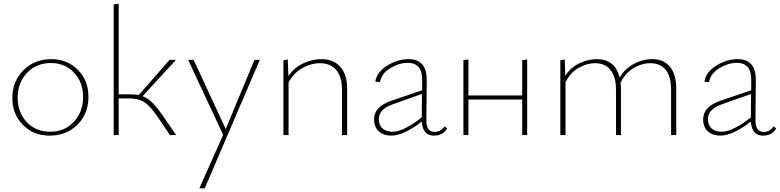

<svg xmlns="http://www.w3.org/2000/svg" viewBox="-20 -733 4233 1042"><path d="M249 3Q162 3 104.5 -55Q47 -113 47 -201Q47 -292 107 -352Q167 -412 259 -412Q345 -412 402.5 -354Q460 -296 460 -208Q460 -116 400.5 -56.5Q341 3 249 3ZM252 -18Q331 -18 381 -72Q431 -126 431 -206Q431 -287 381.5 -339Q332 -391 256 -391Q177 -391 126.5 -337.5Q76 -284 76 -203Q76 -122 125.5 -70Q175 -18 252 -18Z M860 -110 936 0H902L835 -100Q795 -158 763.5 -178.5Q732 -199 680 -199H624V0H597V-709L624 -713V-221H687Q714 -221 733 -217L900 -408H935L754 -211Q781 -201 805 -177.5Q829 -154 860 -110Z M1361 -408H1390L1091 289H1062L1191 -1L1001 -408H1031L1205 -33Z M1724 -412Q1790 -412 1827 -370Q1864 -328 1864 -253V0H1836V-247Q1836 -316 1805 -353Q1774 -390 1716 -390Q1668 -390 1620.5 -363.5Q1573 -337 1546 -285V0H1518V-406L1542 -410L1545 -320Q1576 -366 1625.5 -389Q1675 -412 1724 -412Z M2393 -47 2407 -36Q2384 3 2335 3Q2274 3 2269 -73Q2170 3 2103 3Q2061 3 2035.5 -20.5Q2010 -44 2010 -85Q2010 -155 2106 -187L2271 -243V-293Q2274 -392 2193 -392Q2146 -392 2098 -363Q2050 -334 2042 -287L2017 -290Q2025 -342 2081.5 -377Q2138 -412 2197 -412Q2298 -412 2296 -295L2294 -84Q2292 -17 2339 -17Q2372 -17 2393 -47ZM2036 -87Q2036 -54 2056 -36Q2076 -18 2110 -18Q2170 -18 2269 -96L2270 -223L2114 -168Q2036 -141 2036 -87Z M2814 -407 2841 -410V0H2814V-193H2522V0H2495V-407L2522 -410V-215H2814Z M3520 -412Q3582 -412 3616 -370.5Q3650 -329 3650 -253V0H3622V-248Q3622 -316 3593.5 -353Q3565 -390 3510 -390Q3461 -390 3416 -362Q3371 -334 3348 -284Q3350 -264 3350 -253V0H3323V-248Q3323 -316 3293.5 -353Q3264 -390 3210 -390Q3164 -390 3119 -364Q3074 -338 3049 -286V0H3021V-406L3045 -410L3048 -322Q3077 -367 3124.5 -389.5Q3172 -412 3219 -412Q3318 -412 3343 -312Q3369 -358 3418 -385Q3467 -412 3520 -412Z M4179 -47 4193 -36Q4170 3 4121 3Q4060 3 4055 -73Q3956 3 3889 3Q3847 3 3821.5 -20.5Q3796 -44 3796 -85Q3796 -155 3892 -187L4057 -243V-293Q4060 -392 3979 -392Q3932 -392 3884 -363Q3836 -334 3828 -287L3803 -290Q3811 -342 3867.5 -377Q3924 -412 3983 -412Q4084 -412 4082 -295L4080 -84Q4078 -17 4125 -17Q4158 -17 4179 -47ZM3822 -87Q3822 -54 3842 -36Q3862 -18 3896 -18Q3956 -18 4055 -96L4056 -223L3900 -168Q3822 -141 3822 -87Z"/></svg>

Font: EauTestInfant Extralight
Style: Regular
Weight: 250
Designer: Christian Thalmann (Catharsis Fonts)
Version: Version 0.001;PS 000.001;hotconv 1.0.88;makeotf.lib2.5.64775